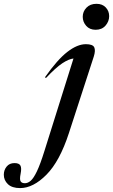

<svg xmlns="http://www.w3.org/2000/svg" viewBox="-215 -753 592 1006"><path d="M218.5 -665Q218.5 -692.5 238 -712.8Q257.5 -733 290.5 -733Q321.5 -733 339.2 -714Q357 -695 357 -668.5Q357 -641 338 -619Q319 -597 286 -597Q254.5 -597 236.5 -617.8Q218.5 -638.5 218.5 -665ZM146 -55.5Q98 92 28.5 162.2Q-41 232.5 -109.5 232.5Q-152 232.5 -173.5 212Q-195 191.5 -195 162.5Q-195 138 -180.2 119.8Q-165.5 101.5 -139 101.5Q-115 101.5 -108 114.5Q-101 127.5 -107 157.5Q-113 187 -107 197Q-101 207 -84.5 207Q-69 207 -54 194Q-39 181 -21.5 144.5Q-4 108 18 37.5L170 -446.5Q146 -444 112 -421.8Q78 -399.5 26 -344.5L20.5 -348Q85.5 -440.5 137.8 -481Q190 -521.5 235 -521.5Q271 -521.5 278.8 -505.2Q286.5 -489 276.5 -457Z"/></svg>

Font: Newsreader 72pt Medium
Style: Italic
Weight: 500
Italic angle: -17°
Designer: Hugues Gentile
Foundry: Production Type
Version: Version 1.003; ttfautohint (v1.8.3)